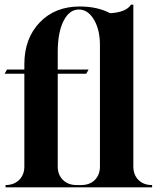

<svg xmlns="http://www.w3.org/2000/svg" viewBox="-24 -808 676 828"><path d="M0 0V-10Q36 -10 58.5 -32Q81 -54 81 -90V-490H-4L6 -508H81V-531Q81 -642 147 -711Q213 -780 320 -780Q396 -780 451 -751Q520 -755 541 -788H551V-90Q551 -54 573 -32Q595 -10 631 -10H632V0ZM306 -10H326Q363 -10 385 -32Q407 -54 407 -90V-614Q407 -680 381 -723.5Q355 -767 316 -767Q275 -767 250 -717.5Q225 -668 225 -584V-508H358L348 -490H225V-90Q225 -54 247.5 -32Q270 -10 306 -10Z"/></svg>

Font: Gloock
Style: Regular
Weight: 400
Designer: Duarte Pinto
Foundry: Duarte Pinto
Version: Version 1.000